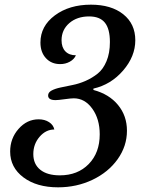

<svg xmlns="http://www.w3.org/2000/svg" viewBox="-20 -800 657 830"><path d="M411.1 -219.2Q411.1 -285.6 378.9 -330.3Q346.7 -375 298.8 -375Q287.1 -375 259 -371.1Q231 -367.2 220.2 -367.2Q188 -367.2 188 -387.2Q188 -400.4 202.6 -408.4Q217.3 -416.5 241 -421.6Q264.6 -426.8 293.2 -432.4Q321.8 -438 350.1 -450.4Q378.4 -462.9 402.1 -481.7Q425.8 -500.5 440.4 -535.4Q455.1 -570.3 455.1 -618.2Q455.1 -675.3 433.3 -702.1Q411.6 -729 365.2 -729Q313 -729 279.5 -700Q246.1 -670.9 246.1 -626Q246.1 -595.2 262.5 -578.1Q278.8 -561 308.1 -561Q300.8 -543.9 282 -533.4Q263.2 -522.9 240.2 -522.9Q202.1 -522.9 178.5 -548.6Q154.8 -574.2 154.8 -616.2Q154.8 -687 217 -733.4Q279.3 -779.8 373 -779.8Q460.9 -779.8 512.9 -738.3Q564.9 -696.8 564.9 -626Q564.9 -556.2 512.2 -495.1Q459.5 -434.1 383.8 -417V-411.1Q451.7 -393.1 490.2 -346.2Q528.8 -299.3 528.8 -234.9Q528.8 -168.5 488.8 -112.1Q448.7 -55.7 380.1 -22.9Q311.5 9.8 231 9.8Q138.7 9.8 81.3 -33.2Q23.9 -76.2 23.9 -145Q23.9 -201.7 60.3 -242.9Q96.7 -284.2 147 -284.2Q173.3 -284.2 192.1 -272Q210.9 -259.8 214.8 -240.2Q178.2 -240.2 151.1 -208.7Q124 -177.2 124 -133.8Q124 -90.3 154.1 -66.2Q184.1 -42 238.8 -42Q315.9 -42 363.5 -90.8Q411.1 -139.6 411.1 -219.2Z"/></svg>

Font: Libre Baskerville
Style: Italic
Weight: 400
Designer: Pablo Impallari, Rodrigo Fuenzalida
Foundry: Pablo Impallari, Rodrigo Fuenzalida
Version: Version 1.000